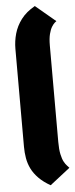

<svg xmlns="http://www.w3.org/2000/svg" viewBox="-62 -851 391 999"><g transform="rotate(-5 133.5 -351.0)"><path d="M265 -731 160 -819Q114 -793 88 -758.5Q62 -724 51 -685Q40 -646 40 -606V-95Q40 -64 45 -35Q50 -6 63 20.5Q76 47 100 71.5Q124 96 161 117L266 35Q262 30 254.5 22.5Q247 15 239 0.5Q231 -14 225.5 -39.5Q220 -65 220 -104V-608Q220 -644 226 -667.5Q232 -691 240.5 -704.5Q249 -718 256 -724Q263 -730 265 -731Z"/></g></svg>

Font: Advent Pro Black
Style: Regular
Weight: 900
Version: Version 3.000